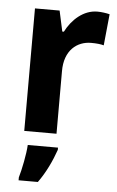

<svg xmlns="http://www.w3.org/2000/svg" viewBox="-55 -595 521 854"><g transform="rotate(5 205.5 -168.0)"><path d="M345 -557C283 -557 232 -510 204 -455H197L177 -547H67V0H211V-278C210 -374 268 -416 329 -416C354 -416 372 -414 386 -410L400 -550C384 -554 363 -557 345 -557ZM223 71V61H88C86 101 72 171 61 208V221H147C181 174 206 120 223 71Z"/></g></svg>

Font: Noto Sans Devanagari SemiCondensed
Style: Bold
Weight: 700
Width: 4
Designer: Jelle Bosma - Monotype Design Team
Foundry: Monotype Imaging Inc.
Version: Version 2.004